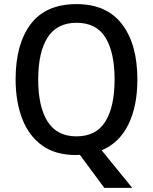

<svg xmlns="http://www.w3.org/2000/svg" viewBox="-20 -745 744 935"><path d="M649 -358Q649 -228 605 -138.5Q561 -49 475 -13L624 170H488L369 9Q365 9 360 9.5Q355 10 350 10Q249 10 184 -37.5Q119 -85 87.5 -168.5Q56 -252 56 -359Q56 -530 129.5 -627.5Q203 -725 353 -725Q499 -725 574 -627.5Q649 -530 649 -358ZM166 -358Q166 -226 211.5 -153.5Q257 -81 352 -81Q448 -81 493 -153Q538 -225 538 -358Q538 -490 493.5 -562Q449 -634 353 -634Q257 -634 211.5 -562Q166 -490 166 -358Z"/></svg>

Font: Noto Sans Sinhala SemiCondensed Medium
Style: Regular
Weight: 500
Width: 4
Designer: Jelle Bosma - Monotype Design Team
Foundry: Monotype Imaging Inc.
Version: Version 2.006; ttfautohint (v1.8.4.7-5d5b)